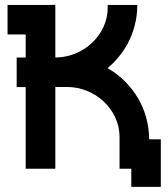

<svg xmlns="http://www.w3.org/2000/svg" viewBox="-20 -667 665 759"><path d="M569.8 -116.2H615.7V71.8H499V0H452.6V-126Q452.6 -166.5 435.5 -203.1Q418.9 -238.3 390.1 -265.6Q361.3 -292.5 324.2 -307.6Q286.1 -323.2 244.6 -323.2H198.7V0H81.5V-322.8H45.9V-439.5H81.5V-530.8H9.8V-647.5H198.7V-439.9H207Q243.2 -441.4 277.3 -455.1Q314.5 -470.2 343.3 -497.1Q372.1 -524.4 388.7 -559.6Q405.8 -596.2 405.8 -636.7V-647.5H522.9Q522.9 -603.5 511.2 -561.5Q500 -520 479 -484.4Q458 -449.2 428.7 -418.9Q420.9 -411.1 405.3 -397.5L410.6 -394.5Q445.3 -374 475.6 -343.8Q504.9 -313.5 525.9 -278.3Q546.9 -242.7 558.1 -201.2Q569.3 -160.2 569.8 -116.2Z"/></svg>

Font: Sangha Kali
Style: Regular
Weight: 400
Designer: Seslavinskaya Anna
Foundry: Popkern
Version: Version 2.000;PS 002.000;hotconv 1.0.88;makeotf.lib2.5.64775